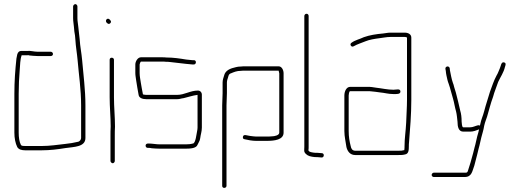

<svg xmlns="http://www.w3.org/2000/svg" viewBox="-20 -739 2532 935"><path d="M227 -487H164C145 -487 128 -493 112 -491H83C74 -491 67 -485 64 -474L60 -454C54 -397 50 -344 50 -282V-93C50 -66 55 -41 64 -23C71 -11 85 -7 103 -7H183C224 -7 262 -12 299 -18C338 -24 396 -22 396 -67V-226C396 -303 386 -374 380 -446C377 -481 370 -513 368 -548C366 -574 363 -584 361 -611C360 -624 357 -635 357 -651V-708C357 -713 352 -719 347 -719C342 -719 336 -713 336 -708V-651C336 -634 339 -623 340 -608L342 -586C345 -568 346 -565 347 -546C349 -511 355 -480 358 -445C364 -373 375 -304 375 -226V-67C375 -59 368 -51 362 -49C341 -44 319 -40 297 -38C260 -34 223 -28 183 -28H103C95 -28 85 -28 82 -33C74 -48 71 -71 71 -93V-282C71 -324 73 -360 76 -398C78 -422 78 -449 85 -468V-470H114C117 -471 120 -470 123 -469C133 -468 151 -466 164 -466H227C233 -466 238 -470 238 -476C238 -482 233 -487 227 -487Z M514 -448V-265C514 -217 519 -170 519 -123C518 -107 518 -92 518 -79V45C518 50 524 56 529 56C534 56 539 50 539 45V-79C539 -93 539 -107 540 -122C540 -170 535 -217 535 -265V-448C535 -454 530 -458 524 -458C518 -458 514 -454 514 -448ZM499 -629C504 -624 510 -619 517 -626C524 -633 519 -639 514 -644C503 -655 490 -640 499 -629Z M924 -446H917C909 -446 894 -449 887 -449C857 -454 824 -459 790 -459C783 -460 777 -460 770 -460H666C651 -460 639 -440 639 -425V-383C639 -371 642 -358 643 -348C646 -324 651 -302 655 -277C657 -262 674 -256 692 -256H843C856 -256 862 -260 874 -261C896 -266 918 -274 942 -277V-118C942 -112 941 -106 940 -101C937 -89 933 -40 919 -40C909 -37 896 -36 884 -36H758C740 -36 722 -40 706 -40H700C694 -40 689 -36 689 -30C689 -24 693 -19 699 -19H705C709 -19 714 -18 719 -17C730 -16 746 -15 758 -15H884C908 -15 936 -17 942 -34L949 -48C952 -53 954 -59 955 -66C957 -84 963 -98 963 -118V-278C963 -289 955 -298 944 -298C906 -298 879 -277 843 -277H692C687 -277 682 -278 677 -279L676 -280C673 -298 668 -319 666 -335C664 -351 660 -366 660 -383V-425C660 -427 663 -436 666 -439H769C776 -439 783 -439 790 -438C796 -438 802 -438 808 -437C834 -434 862 -431 886 -428C895 -428 909 -425 917 -425H924C930 -425 934 -430 934 -436C934 -442 930 -446 924 -446Z M1083 166V-226C1083 -239 1085 -273 1085 -286V-337C1085 -342 1086 -347 1087 -351C1092 -362 1091 -379 1105 -382C1119 -388 1133 -394 1153 -394C1161 -395 1167 -395 1172 -395H1337C1337 -391 1340 -385 1340 -382V-93C1340 -80 1317 -75 1303 -75C1294 -74 1287 -74 1280 -74H1227C1217 -74 1209 -76 1198 -77C1185 -78 1166 -88 1163 -73C1162 -66 1164 -62 1171 -61C1187 -57 1209 -53 1227 -53H1280C1316 -53 1361 -58 1361 -93V-382C1361 -398 1352 -416 1337 -416H1172C1167 -416 1161 -416 1153 -415C1144 -415 1136 -414 1129 -412C1102 -406 1077 -397 1071 -370C1068 -360 1064 -350 1064 -337V-285C1064 -272 1062 -239 1062 -226V166C1062 172 1066 176 1072 176C1078 176 1083 172 1083 166Z M1462 -661V-24C1462 -7 1458 0 1470 11C1480 21 1494 24 1513 26C1520 26 1528 26 1535 27L1546 28C1559 29 1561 8 1548 7L1536 6C1529 5 1521 5 1514 5C1504 4 1482 2 1482 -8C1483 -13 1483 -19 1483 -24V-661C1483 -667 1479 -672 1473 -672C1467 -672 1462 -667 1462 -661Z M1657 -274V-101C1657 -73 1664 -47 1667 -23C1672 -2 1685 16 1710 16H1920C1934 16 1941 16 1953 13C1970 10 1971 -8 1971 -27C1971 -33 1971 -40 1972 -47C1977 -110 1983 -182 1983 -252V-556C1983 -572 1968 -580 1951 -580H1881C1868 -580 1857 -577 1846 -576C1812 -573 1780 -568 1752 -558C1731 -548 1710 -544 1692 -531C1680 -524 1691 -506 1703 -514C1720 -524 1741 -530 1760 -538C1779 -546 1805 -550 1828 -553C1847 -555 1862 -559 1881 -559H1951C1956 -559 1960 -558 1962 -556V-253C1962 -218 1959 -176 1958 -142C1956 -100 1950 -66 1950 -27C1950 -22 1950 -16 1949 -9V-8C1938 -5 1933 -5 1920 -5H1710C1696 -5 1690 -15 1688 -27C1682 -50 1678 -73 1678 -101V-274C1678 -278 1680 -295 1685 -295H1771C1777 -295 1783 -295 1789 -294L1808 -292C1815 -291 1822 -290 1830 -289C1853 -287 1871 -281 1895 -281C1910 -281 1931 -279 1930 -294C1929 -309 1910 -302 1896 -302C1867 -302 1839 -309 1811 -312L1791 -315C1784 -316 1778 -316 1771 -316H1685C1667 -316 1657 -294 1657 -274Z M2236 -98H2269C2286 -98 2300 -104 2313 -109C2311 -97 2307 -87 2304 -75L2298 -49C2296 -40 2294 -31 2291 -21L2284 7C2276 39 2267 67 2258 95C2255 102 2252 102 2243 102H2092C2087 102 2082 108 2082 113C2082 118 2087 123 2092 123H2243C2279 123 2280 92 2290 67C2294 51 2300 30 2304 13L2311 -16C2314 -26 2316 -35 2318 -44L2324 -70C2329 -91 2334 -102 2338 -127C2343 -149 2347 -154 2352 -171C2362 -204 2369 -235 2381 -267C2388 -294 2398 -315 2406 -340C2417 -364 2433 -386 2439 -413C2442 -422 2446 -432 2435 -435C2420 -440 2419 -415 2414 -406C2409 -395 2405 -382 2398 -371C2385 -347 2376 -319 2366 -292C2357 -260 2346 -230 2338 -198C2331 -171 2324 -161 2318 -131C2317 -130 2317 -128 2317 -127C2314 -129 2311 -130 2308 -129C2294 -126 2284 -119 2269 -119H2236C2229 -119 2229 -140 2228 -147C2228 -167 2226 -185 2221 -201C2215 -231 2207 -259 2200 -288L2192 -314C2190 -323 2188 -330 2185 -337C2179 -354 2175 -377 2171 -397L2170 -407C2167 -420 2148 -417 2149 -404L2151 -393C2152 -386 2152 -379 2154 -372C2157 -358 2160 -343 2165 -331C2173 -309 2179 -281 2186 -259C2192 -239 2195 -216 2201 -196C2205 -180 2206 -163 2208 -146C2208 -122 2213 -98 2236 -98Z"/></svg>

Font: Electronic
Style: Thn
Weight: 100
Version: Version 1.011